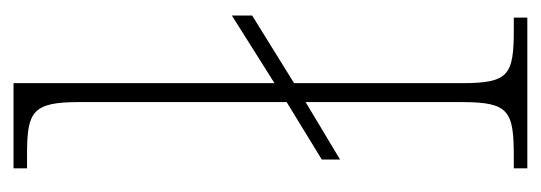

<svg xmlns="http://www.w3.org/2000/svg" viewBox="-278 -522 800 284"><g transform="rotate(-90 122.0 -380.0)"><path d="M15 0H238V-20H221C153 -20 141 -27 141 -97V-345L241 -407V-437L141 -374V-760H15V-740H36C99 -740 113 -732 113 -663V-356L28 -304V-277L113 -328V-97C113 -27 100 -20 32 -20H15Z"/></g></svg>

Font: Noto Serif SemiCondensed Thin
Style: Regular
Weight: 100
Width: 4
Designer: Monotype Design Team
Foundry: Monotype Imaging Inc.
Version: Version 2.015